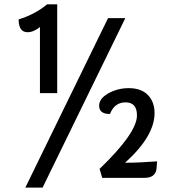

<svg xmlns="http://www.w3.org/2000/svg" viewBox="-20 -816 788 885"><path d="M243.7 -386.7H164.1V-691.4Q134.3 -667.5 106.9 -667.5Q65.9 -667.5 65.9 -726.6Q141.1 -749.5 196.8 -795.9H243.7ZM176.3 48.8H96.7L478 -732.4H557.6ZM645.5 3.9H451.2L439 -37.6Q611.3 -203.1 611.3 -284.2Q611.3 -344.2 558.6 -344.2Q507.8 -344.2 486.8 -290.5Q437 -290.5 437 -328.6Q437 -361.8 479.5 -385.7Q522 -409.7 573.2 -409.7Q631.3 -409.7 661.9 -377.9Q692.4 -346.2 692.4 -294.9Q692.4 -188.5 556.6 -65.9Q623 -65.9 704.1 -72.3L701.7 -40.5Q697.8 3.9 645.5 3.9Z"/></svg>

Font: ALMAS
Style: Bold
Weight: 700
Designer: ALMAS Font/ by Husham Jawad Kadhim, derived from the Bainsely font by/ Paul James MIller
Foundry: High-Logic / Made with FontCreator
Version: Version 1.411;September 19, 2021;FontCreator 14.0.0.2814 32-